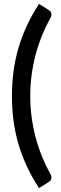

<svg xmlns="http://www.w3.org/2000/svg" viewBox="-20 -801 311 974"><path d="M235 80Q239.5 89 240.2 93.8Q241 98.5 241 100.5Q241 105 239.2 109.2Q237.5 113.5 233.8 117Q230 120.5 225.5 123.5L178 153Q140.5 95.5 114.5 38.8Q88.5 -18 72 -75.8Q55.5 -133.5 48 -192.8Q40.5 -252 40.5 -314Q40.5 -375.5 48 -434.8Q55.5 -494 72 -551.8Q88.5 -609.5 114.5 -666.5Q140.5 -723.5 178 -781L225.5 -751.5Q230 -748.5 233.8 -745Q237.5 -741.5 239.2 -737.2Q241 -733 241 -728.5Q241 -726.5 240.2 -721.8Q239.5 -717 235 -708Q185.5 -619 159.5 -519Q133.5 -419 133.5 -314Q133.5 -209 159.5 -108.8Q185.5 -8.5 235 80Z"/></svg>

Font: Lato
Style: Regular
Weight: 600
Designer: Lukasz Dziedzic
Foundry: tyPoland Lukasz Dziedzic
Version: Version 2.006; 2014-01-15; ttfautohint (v1.4.1)